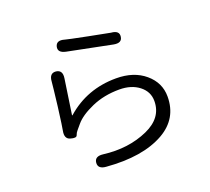

<svg xmlns="http://www.w3.org/2000/svg" viewBox="-135 -944 1269 1158"><g transform="rotate(-20 500.0 -365.0)"><path d="M359 38Q307 34 311 -6Q315 -45 367 -39Q525 -19 652 -76Q768 -128 768 -236Q768 -296 718.5 -334.5Q669 -373 592 -373Q494 -373 414.5 -338Q335 -303 299 -260Q282 -239 272 -228Q262 -217 256.5 -201Q251 -185 214 -196Q178 -206 188 -256Q192 -273 209 -405Q224 -531 226 -557Q229 -610 271 -606Q313 -601 305 -549L272 -326Q271 -321 275 -324Q410 -443 597 -443Q710 -443 781 -383Q852 -323 852 -234Q852 -92 727 -21Q589 57 359 38ZM710 -669Q705 -630 653 -640L369 -697Q317 -708 327 -746Q337 -783 387 -768Q399 -764 527 -738.5Q655 -713 663 -712Q716 -708 710 -669Z"/></g></svg>

Font: Resource Han Rounded CN
Style: Regular
Weight: 400
Designer: Cyano Hao (round all glyphs); Ryoko NISHIZUKA  (kana, bopomofo & ideographs); Paul D. Hunt (Latin, Greek & Cyrillic); Sa
Foundry: Cyano Hao
Version: 0.990